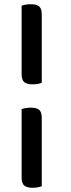

<svg xmlns="http://www.w3.org/2000/svg" viewBox="-20 -702 333 906"><path d="M177 -311Q158 -304 133 -304Q108 -304 95 -314Q82 -324 82 -352V-675Q101 -682 126 -682Q152 -682 164.5 -672Q177 -662 177 -634ZM177 177Q158 184 133 184Q108 184 95 174Q82 164 82 136V-187Q101 -194 126 -194Q152 -194 164.5 -184Q177 -174 177 -146Z"/></svg>

Font: Baloo Tammudu 2 Medium
Style: Regular
Weight: 500
Designer: Maithili Shingre, Omkar Shende and Ek Type
Foundry: Ek Type
Version: Version 1.640;hotconv 1.0.111;makeotfexe 2.5.65597; ttfautoh